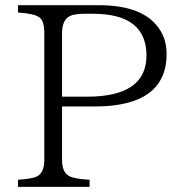

<svg xmlns="http://www.w3.org/2000/svg" viewBox="-20 -735 682 745"><path d="M49.8 -714.8H362.8Q518.1 -714.8 583.5 -641.6Q626.5 -594.2 626.5 -525.9Q626.5 -321.8 346.7 -321.8H220.7V-115.7Q220.7 -66.4 248.5 -51.8Q269 -40.5 327.6 -37.6V-9.8H49.8V-37.6Q102.1 -41 122.1 -49.8Q151.9 -63.5 151.9 -115.7V-605.5Q151.9 -654.3 132.8 -667.5Q114.3 -682.1 49.8 -686.5ZM220.7 -359.9H317.9Q548.3 -359.9 548.3 -519.5Q548.3 -681.6 340.8 -681.6H309.6Q283.2 -681.6 261.7 -676.8Q220.7 -666 220.7 -605.5Z"/></svg>

Font: I.Ming
Style: Regular
Weight: 400
Designer: Ichiten Fonts Project
Version: Version 5.10 Mar 24, 2018